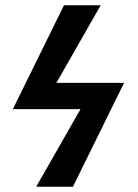

<svg xmlns="http://www.w3.org/2000/svg" viewBox="-20 -712 525 732"><path d="M258 0 453 -396H195L364 -692H224L29 -296H287L118 0Z"/></svg>

Font: XITS Math
Style: Bold
Weight: 700
Designer: MicroPress Inc., with final additions and corrections provided by Coen Hoffman, Elsevier (retired)
Version: Version 1.302